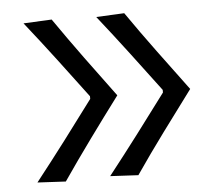

<svg xmlns="http://www.w3.org/2000/svg" viewBox="-44 -578 720 628"><g transform="rotate(-5 316.5 -264.0)"><path d="M147.5 2 54.7 -2.9Q105.5 -67.4 154.1 -131.6Q202.6 -195.8 250.5 -260.3V-269Q202.6 -333 154.1 -397.2Q105.5 -461.4 54.7 -525.4L147.5 -529.8Q193.4 -463.4 241.7 -397.2Q290 -331.1 339.8 -264.2Q290 -197.8 241.7 -131.3Q193.4 -64.9 147.5 2ZM385.7 2 293.5 -2.9Q344.2 -67.4 392.8 -131.6Q441.4 -195.8 489.3 -260.3V-269Q441.4 -333 392.8 -397.2Q344.2 -461.4 293.5 -525.4L385.7 -529.8Q431.6 -463.4 480.5 -397.2Q529.3 -331.1 579.1 -264.2Q529.3 -197.8 480.5 -131.3Q431.6 -64.9 385.7 2Z"/></g></svg>

Font: Pinar DS4-Regular
Style: Regular
Weight: 400
Designer: Amin Abedi
Version: Version 2.000